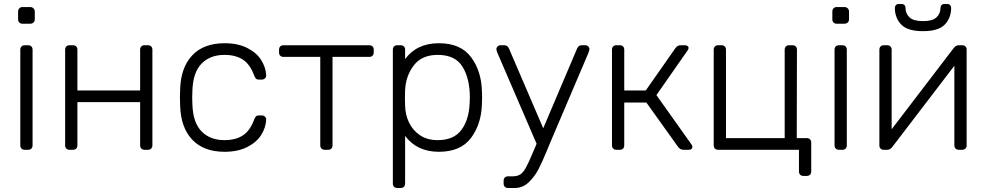

<svg xmlns="http://www.w3.org/2000/svg" viewBox="-20 -745 4909 955"><path d="M92 -627Q82 -627 76 -633Q70 -639 70 -649V-687Q70 -697 76 -703.5Q82 -710 92 -710H130Q140 -710 146.5 -703.5Q153 -697 153 -687V-649Q153 -639 146.5 -633Q140 -627 130 -627ZM103 0Q93 0 87 -6Q81 -12 81 -22V-498Q81 -508 87 -514Q93 -520 103 -520H120Q130 -520 136 -514Q142 -508 142 -498V-22Q142 -12 136 -6Q130 0 120 0Z M326 0Q316 0 310 -6Q304 -12 304 -22V-498Q304 -508 310 -514Q316 -520 326 -520H343Q353 -520 359 -514Q365 -508 365 -498V-295H677V-498Q677 -508 683 -514Q689 -520 699 -520H716Q726 -520 732 -514Q738 -508 738 -498V-22Q738 -12 732 -6Q726 0 716 0H699Q689 0 683 -6Q677 -12 677 -22V-237H365V-22Q365 -12 359 -6Q353 0 343 0Z M1097 10Q993 10 936 -50.5Q879 -111 876 -220L875 -260L876 -300Q879 -409 936 -469.5Q993 -530 1097 -530Q1163 -530 1209.5 -506.5Q1256 -483 1279 -446.5Q1302 -410 1304 -371Q1304 -370 1304 -369Q1304 -361 1297.5 -355Q1291 -349 1282 -349H1268Q1258 -349 1253.5 -353.5Q1249 -358 1244 -370Q1224 -425 1188 -448.5Q1152 -472 1097 -472Q1025 -472 982.5 -428.5Q940 -385 937 -295L936 -260L937 -225Q940 -135 982.5 -91.5Q1025 -48 1097 -48Q1152 -48 1188 -71.5Q1224 -95 1244 -150Q1249 -162 1253.5 -166.5Q1258 -171 1268 -171H1282Q1291 -171 1297.5 -165Q1304 -159 1304 -151Q1304 -150 1304 -149Q1302 -110 1279 -73.5Q1256 -37 1209.5 -13.5Q1163 10 1097 10Z M1595 0Q1585 0 1579 -6Q1573 -12 1573 -22V-462H1390Q1380 -462 1374 -468Q1368 -474 1368 -484V-498Q1368 -508 1374 -514Q1380 -520 1390 -520H1817Q1827 -520 1833 -514Q1839 -508 1839 -498V-484Q1839 -474 1833 -468Q1827 -462 1817 -462H1634V-22Q1634 -12 1628 -6Q1622 0 1612 0Z M1956 190Q1946 190 1940 184Q1934 178 1934 168V-498Q1934 -508 1940 -514Q1946 -520 1956 -520H1973Q1983 -520 1989 -514Q1995 -508 1995 -498V-451Q2053 -530 2163 -530Q2271 -530 2322.5 -461.5Q2374 -393 2377 -293Q2378 -283 2378 -260Q2378 -237 2377 -227Q2374 -127 2322.5 -58.5Q2271 10 2163 10Q2054 10 1995 -69V168Q1995 178 1989 184Q1983 190 1973 190ZM2157 -48Q2238 -48 2275.5 -99.5Q2313 -151 2316 -232Q2317 -242 2317 -260Q2317 -353 2281 -412.5Q2245 -472 2157 -472Q2078 -472 2038 -419.5Q1998 -367 1995 -296L1994 -257L1995 -218Q1996 -175 2014 -136.5Q2032 -98 2068 -73Q2104 -48 2157 -48Z M2892 -520Q2900 -520 2906 -514Q2912 -508 2912 -500Q2912 -495 2906 -480L2716 -34L2702 0Q2678 59 2658.5 96.5Q2639 134 2609.5 162Q2580 190 2541 190H2507Q2497 190 2491 184Q2485 178 2485 168V154Q2485 144 2491 138Q2497 132 2507 132H2530Q2554 132 2568.5 122Q2583 112 2595 90.5Q2607 69 2627 22L2649 -30L2455 -480Q2449 -495 2449 -500Q2449 -508 2455 -514Q2461 -520 2469 -520H2488Q2504 -520 2511 -505L2682 -107L2851 -505Q2858 -520 2874 -520Z M3419 -27Q3424 -21 3424 -14Q3424 0 3405 0H3379Q3364 0 3353 -14L3195 -235H3085V-22Q3085 -12 3079 -6Q3073 0 3063 0H3046Q3036 0 3030 -6Q3024 -12 3024 -22V-498Q3024 -508 3030 -514Q3036 -520 3046 -520H3063Q3073 -520 3079 -514Q3085 -508 3085 -498V-295H3192L3339 -505Q3350 -520 3365 -520H3385Q3394 -520 3399.5 -516.5Q3405 -513 3405 -506Q3405 -502 3400 -494L3245 -272Z M3976 130Q3966 130 3960 124Q3954 118 3954 108V0H3552Q3542 0 3536 -6Q3530 -12 3530 -22V-498Q3530 -508 3536 -514Q3542 -520 3552 -520H3569Q3579 -520 3585 -514Q3591 -508 3591 -498V-58H3883V-498Q3883 -508 3889 -514Q3895 -520 3905 -520H3922Q3932 -520 3938 -514Q3944 -508 3944 -498L3943 -58H3993Q4003 -58 4009 -52Q4015 -46 4015 -36V108Q4015 118 4009 124Q4003 130 3993 130Z M4142 -627Q4132 -627 4126 -633Q4120 -639 4120 -649V-687Q4120 -697 4126 -703.5Q4132 -710 4142 -710H4180Q4190 -710 4196.5 -703.5Q4203 -697 4203 -687V-649Q4203 -639 4196.5 -633Q4190 -627 4180 -627ZM4153 0Q4143 0 4137 -6Q4131 -12 4131 -22V-498Q4131 -508 4137 -514Q4143 -520 4153 -520H4170Q4180 -520 4186 -514Q4192 -508 4192 -498V-22Q4192 -12 4186 -6Q4180 0 4170 0Z M4768 -520Q4776 -520 4782 -514Q4788 -508 4788 -501V-22Q4788 -12 4782 -6Q4776 0 4766 0H4749Q4739 0 4733 -6Q4727 -12 4727 -22V-418L4419 -15Q4408 0 4393 0H4374Q4366 0 4360 -6Q4354 -12 4354 -20V-498Q4354 -508 4360 -514Q4366 -520 4376 -520H4393Q4403 -520 4409 -514Q4415 -508 4415 -498V-102L4723 -505Q4734 -520 4749 -520ZM4571 -590Q4494 -590 4462.5 -623Q4431 -656 4431 -706Q4431 -714 4436 -719.5Q4441 -725 4450 -725H4465Q4474 -725 4479 -719.5Q4484 -714 4484 -706Q4484 -678 4503.5 -659Q4523 -640 4571 -640Q4619 -640 4638.5 -659Q4658 -678 4658 -706Q4658 -714 4663 -719.5Q4668 -725 4677 -725H4692Q4701 -725 4706 -719.5Q4711 -714 4711 -706Q4711 -656 4679.5 -623Q4648 -590 4571 -590Z"/></svg>

Font: Rubik AZ
Style: Regular
Weight: 300
Designer: Hubert and Fischer
Foundry: Hubert & Fischer
Version: Version 2.000